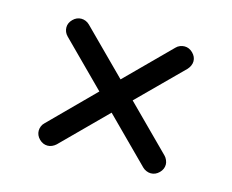

<svg xmlns="http://www.w3.org/2000/svg" viewBox="-65 -630 681 563"><g transform="rotate(15 275.5 -348.5)"><path d="M432.1 -541Q446.3 -541 457.3 -530Q468.3 -519 468.3 -505.4Q468.3 -498.5 465.3 -491.9Q462.4 -485.4 457.5 -480L325.7 -348.6L457.5 -216.8Q462.4 -211.9 465.3 -205.1Q468.3 -198.2 468.3 -191.9Q468.3 -177.7 457.3 -166.7Q446.3 -155.8 432.1 -155.8Q425.3 -155.8 418.5 -158.7Q411.6 -161.6 406.7 -166.5L275.4 -297.9L144 -166.5Q138.7 -161.6 132.1 -158.7Q125.5 -155.8 118.7 -155.8Q104.5 -155.8 93.5 -166.7Q82.5 -177.7 82.5 -191.9Q82.5 -198.2 85.2 -205.1Q87.9 -211.9 93.3 -216.8L224.6 -348.6L93.3 -480Q87.9 -485.4 85.2 -491.9Q82.5 -498.5 82.5 -505.4Q82.5 -519 93.5 -530Q104.5 -541 118.7 -541Q125.5 -541 132.1 -538.3Q138.7 -535.6 144 -530.3L275.4 -398.9L406.7 -530.3Q411.6 -535.6 418.5 -538.3Q425.3 -541 432.1 -541Z"/></g></svg>

Font: Cutive
Style: Regular
Weight: 400
Designer: Vernon Adams
Version: Version 1.002